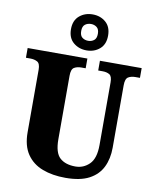

<svg xmlns="http://www.w3.org/2000/svg" viewBox="-104 -1057 929 1146"><g transform="rotate(10 361.0 -484.5)"><path d="M372 10Q293 10 232.5 -13Q172 -36 137.5 -86.5Q103 -137 103 -219V-598Q103 -635 85.5 -645Q68 -655 43 -655H16V-714H378V-655H351Q326 -655 308.5 -644.5Q291 -634 291 -594V-210Q291 -128 324.5 -97.5Q358 -67 419 -67Q468 -67 503.5 -102Q539 -137 539 -218V-598Q539 -635 522.5 -645Q506 -655 481 -655H454V-714H707V-655H679Q654 -655 636.5 -644.5Q619 -634 619 -594V-216Q619 -149 594 -98Q569 -47 515 -18.5Q461 10 372 10ZM364 -761Q317 -761 284 -789Q251 -817 251 -870Q251 -923 284 -951Q317 -979 364 -979Q411 -979 443.5 -951Q476 -923 476 -870Q476 -817 443.5 -789Q411 -761 364 -761ZM364 -819Q384 -819 399 -830.5Q414 -842 414 -870Q414 -898 399 -909.5Q384 -921 364 -921Q343 -921 328 -909.5Q313 -898 313 -870Q313 -842 328 -830.5Q343 -819 364 -819Z"/></g></svg>

Font: Noto Serif SemiCondensed Black
Style: Regular
Weight: 900
Width: 4
Designer: Monotype Design Team
Foundry: Monotype Imaging Inc.
Version: Version 2.014; ttfautohint (v1.8.4.7-5d5b)